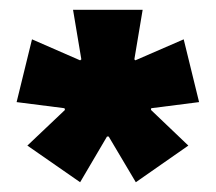

<svg xmlns="http://www.w3.org/2000/svg" viewBox="-20 -659 442 393"><path d="M144 -286 36 -361 113 -434 112 -437.5 14 -450 45.5 -578.5 144 -535.5 146.5 -537.5 129.5 -639H272L255 -537.5L257 -535.5L356 -578.5L387.5 -450L289.5 -437.5L289 -434L365.5 -361L258 -286L202.5 -379.5H199Z"/></svg>

Font: Anek Bangla ExtraBold
Style: Regular
Weight: 800
Designer: Sulekha Rajkumar (Bangla), Yesha Goshar (Latin)
Foundry: Ek Type
Version: Version 1.003